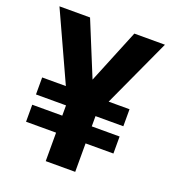

<svg xmlns="http://www.w3.org/2000/svg" viewBox="-133 -829 837 930"><g transform="rotate(20 286.0 -363.5)"><path d="M171.9 -727.3H14.2L175.4 -375H53.3V-287.3H208.1V-234.4H53.3V-146.7H208.1V0H360.1V-146.7H503.6V-234.4H360.1V-287.3H503.6V-375H396L557.9 -727.3H400.2L286.2 -448.5Z"/></g></svg>

Font: Karasuma Gothic
Style: Bold
Weight: 700
Designer: Rasmus Andersson / Ryoko Nishizuka
Foundry: Genbu
Version: Version 1.00